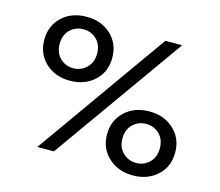

<svg xmlns="http://www.w3.org/2000/svg" viewBox="-108 -903 1212 1060"><g transform="rotate(15 497.5 -373.0)"><path d="M538.1 -165Q538.1 -245.1 592.8 -296.4Q647.5 -347.7 733.4 -347.7Q817.4 -347.7 872.6 -296.4Q927.7 -245.1 927.7 -165Q927.7 -83 872.6 -32.7Q817.4 17.6 733.4 17.6Q649.4 17.6 593.8 -33.7Q538.1 -85 538.1 -165ZM626 -165Q626 -114.3 657.7 -84Q689.5 -53.7 733.4 -53.7Q777.3 -53.7 808.6 -84Q839.8 -114.3 839.8 -165Q839.8 -215.8 809.1 -246.1Q778.3 -276.4 733.4 -276.4Q688.5 -276.4 657.2 -246.1Q626 -215.8 626 -165ZM68.4 -580.1Q68.4 -660.2 122.6 -711.4Q176.8 -762.7 262.7 -762.7Q347.7 -762.7 402.3 -711.4Q457 -660.2 457 -580.1Q457 -499 401.9 -448.2Q346.7 -397.5 262.7 -397.5Q178.7 -397.5 123.5 -448.2Q68.4 -499 68.4 -580.1ZM156.2 -580.1Q156.2 -529.3 187.5 -499Q218.8 -468.8 262.7 -468.8Q306.6 -468.8 338.4 -499.5Q370.1 -530.3 370.1 -580.1Q370.1 -630.9 339.4 -661.1Q308.6 -691.4 262.7 -691.4Q217.8 -691.4 187 -661.1Q156.2 -630.9 156.2 -580.1ZM184.6 2 715.8 -747.1H811.5L279.3 2Z"/></g></svg>

Font: Gothic A1 Medium
Style: Regular
Weight: 500
Designer: HanYang I&C Co.,Ltd.
Foundry: HanYang I&C Co.,Ltd.
Version: Version 2.50